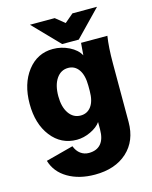

<svg xmlns="http://www.w3.org/2000/svg" viewBox="-133 -782 862 1087"><g transform="rotate(-15 298.0 -238.5)"><path d="M379.9 -21V-64Q360.4 -36.1 319.8 -17.1Q279.3 2 238.8 2Q147 2 89.6 -71.8Q32.2 -145.5 32.2 -263.2Q32.2 -380.4 89.8 -455.1Q147.5 -529.8 238.8 -529.8Q288.6 -529.8 333.5 -507.6Q378.4 -485.4 397 -450.2Q402.8 -514.6 402.8 -522H557.1Q546.9 -457.5 546.9 -362.8V-20Q546.9 90.8 476.3 155Q405.8 219.2 287.1 219.2Q194.3 219.2 128.7 180.4Q63 141.6 43 73.2L204.1 30.8Q215.3 60.5 236.6 76.2Q257.8 91.8 285.2 91.8Q331.1 91.8 355.5 63.5Q379.9 35.2 379.9 -21ZM200.2 -263.2Q200.2 -200.2 226.1 -162.6Q252 -125 294.9 -125Q334 -125 356.9 -156Q379.9 -187 379.9 -246.1V-275.9Q379.9 -337.9 356.9 -370.8Q334 -403.8 294.9 -403.8Q252 -403.8 226.1 -366Q200.2 -328.1 200.2 -263.2ZM543 -695.8 395 -543H297.9L149.9 -695.8H294.9L348.1 -652.8L398.9 -695.8Z"/></g></svg>

Font: LT Superior Black
Style: Regular
Weight: 900
Designer: Daniel Lyons
Foundry: LyonsType
Version: Version 2.005